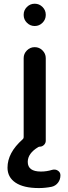

<svg xmlns="http://www.w3.org/2000/svg" viewBox="-20 -793 356 1010"><path d="M162.1 -656.2Q138.7 -656.2 121.6 -673.3Q104.5 -690.4 104.5 -713.9V-715.8Q104.5 -739.3 121.6 -756.3Q138.7 -773.4 162.1 -773.4H163.1Q186.5 -773.4 203.6 -756.3Q220.7 -739.3 220.7 -715.8V-713.9Q220.7 -690.4 203.6 -673.3Q186.5 -656.2 163.1 -656.2ZM184.6 196.3Q104.5 196.3 62 168Q19.5 139.6 19.5 88.9Q19.5 10.7 98.6 -59.6Q104.5 -64.5 104.5 -72.3V-487.3Q104.5 -510.7 121.6 -527.8Q138.7 -544.9 162.1 -544.9H163.1Q186.5 -544.9 203.6 -527.8Q220.7 -510.7 220.7 -487.3V-52.7Q220.7 -40 211.4 -30.8Q202.1 -21.5 189.5 -21.5Q185.5 -21.5 181.6 -19.5Q126 13.7 126 58.6Q126 109.4 195.3 109.4Q225.6 109.4 253.9 100.6Q270.5 95.7 284.2 104.5Q297.9 113.3 297.9 128.9Q297.9 151.4 285.2 168Q272.5 184.6 252 189.5Q217.8 196.3 184.6 196.3Z"/></svg>

Font: Gen Jyuu Gothic P Medium
Style: Regular
Weight: 500
Designer: [Source Han Sans]
Ryoko NISHIZUKA  (kana & ideographs); Paul D. Hunt (Latin, Greek & Cyrillic); Wenlong ZHANG  (bopomofo
Version: Version 1.002.20150607